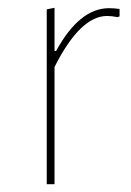

<svg xmlns="http://www.w3.org/2000/svg" viewBox="-20 -473 337 493"><path d="M120 -453V-342H124Q184 -452 260 -452Q273 -452 287 -450V-431L282 -429Q267 -432 255 -432Q186 -432 120 -301V0H100V-449Z"/></svg>

Font: Alegreya Sans SC Thin
Style: Regular
Weight: 100
Designer: Juan Pablo del Peral
Foundry: Huerta Tipografica
Version: Version 2.007